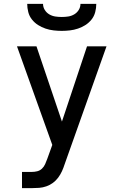

<svg xmlns="http://www.w3.org/2000/svg" viewBox="-20 -975 640 995"><path d="M94 0V-84H144Q159 -84 173 -87.5Q187 -91 197.5 -101Q208 -111 214 -124.5Q220 -138 225 -152L251 -224L68 -735H169L301 -345L431 -735H532L315 -124Q309 -105 301 -87.5Q293 -70 281.5 -54.5Q270 -39 254.5 -27.5Q239 -16 220.5 -9.5Q202 -3 183 -1.5Q164 0 144 0ZM300 -815Q279 -815 257.5 -817.5Q236 -820 215.5 -827Q195 -834 177 -845.5Q159 -857 145.5 -874Q132 -891 126.5 -912.5Q121 -934 121 -955H203Q203 -938 212 -923.5Q221 -909 235.5 -900.5Q250 -892 266.5 -889.5Q283 -887 300 -887Q317 -887 333.5 -889.5Q350 -892 364.5 -900.5Q379 -909 388 -923.5Q397 -938 397 -955H479Q479 -934 473.5 -912.5Q468 -891 454.5 -874Q441 -857 423 -845.5Q405 -834 384.5 -827Q364 -820 342.5 -817.5Q321 -815 300 -815Z"/></svg>

Font: Iosevka SS04 Medium Extended
Style: Regular
Weight: 500
Width: 7
Monospace: yes
Designer: Belleve Invis
Foundry: Belleve Invis
Version: Version 19.0.0; ttfautohint (v1.8.4)